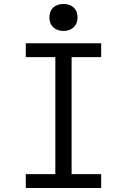

<svg xmlns="http://www.w3.org/2000/svg" viewBox="-20 -948 640 968"><path d="M110 0V-70H259V-660H110V-730H490V-660H341V-70H490V0ZM300 -792Q268 -792 248.5 -810.5Q229 -829 229 -860Q229 -892 248.5 -910Q268 -928 300 -928Q332 -928 351.5 -910Q371 -892 371 -860Q371 -829 351.5 -810.5Q332 -792 300 -792Z"/></svg>

Font: M PLUS Code Latin Expanded
Style: Regular
Weight: 400
Width: 7
Designer: Coji Morishita
Foundry: UNDERFOREST DESIGN
Version: Version 1.002; ttfautohint (v1.8.3)